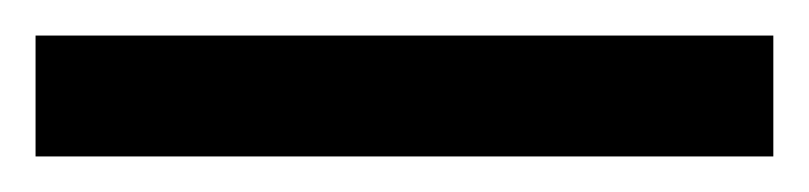

<svg xmlns="http://www.w3.org/2000/svg" viewBox="-22 70 455 108"><path d="M-2 90H413V158H-2Z"/></svg>

Font: sinhala25
Style: Book
Weight: 400
Designer: Jelle Bosma - Monotype Design Team
Foundry: Monotype Imaging Inc.
Version: Version 2.003